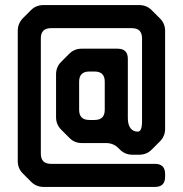

<svg xmlns="http://www.w3.org/2000/svg" viewBox="-20 -726 721 757"><path d="M484 -494V-260Q484 -234 495 -220Q505 -207 523 -207Q540 -207 540 -247V-575Q540 -615 500 -615H181Q141 -615 141 -575V-120Q141 -80 181 -80H591Q631 -80 631 -40V-29Q631 11 591 11H152Q123 11 103 -9L70 -42Q50 -62 50 -91V-604Q50 -633 70 -654L102 -686Q122 -706 151 -706H529Q558 -706 578 -686L611 -653Q631 -633 631 -604V-218Q631 -189 611 -169L578 -136Q558 -116 529 -116H502Q473 -116 453 -136L447 -142Q427 -162 398 -162H302Q273 -162 253 -183L221 -215Q201 -235 201 -264V-433Q201 -462 221 -482L253 -514Q273 -534 302 -534H444Q484 -534 484 -494ZM353 -444H332Q292 -444 292 -404V-293Q292 -253 332 -253H353Q393 -253 393 -293V-404Q393 -444 353 -444Z"/></svg>

Font: ZCOOL QingKe HuangYou
Style: Regular
Weight: 400
Version: Version 1.000